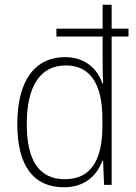

<svg xmlns="http://www.w3.org/2000/svg" viewBox="-20 -780 574 810"><path d="M250 10C341 10 390 -43 412 -102H415L419 0H451V-626H522V-659H451V-760H413V-659H218V-626H413V-529C413 -497 413 -463 415 -428H412C392 -488 340 -539 255 -539C127 -539 53 -440 53 -257C53 -83 119 10 250 10ZM254 -24C143 -24 93 -105 93 -257C93 -419 151 -504 258 -504C362 -504 412 -423 412 -280V-248C412 -107 365 -24 254 -24Z"/></svg>

Font: Noto Sans Devanagari UI SemiCondensed ExtraLight
Style: Regular
Weight: 200
Width: 4
Designer: Jelle Bosma - Monotype Design Team
Foundry: Monotype Imaging Inc.
Version: Version 2.004